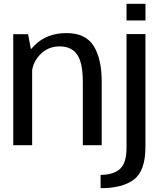

<svg xmlns="http://www.w3.org/2000/svg" viewBox="-20 -775 874 1025"><path d="M50.7 0H151.6V-477.9L129.8 -592.4H50.7ZM422.1 0H523V-338.8Q523 -460.2 480.2 -529.3Q437.4 -598.4 334.6 -598.4Q231 -598.4 165.4 -533.9Q99.7 -469.4 99.7 -396.7L148.4 -365.3Q148.4 -435.3 191.9 -481.4Q235.4 -527.4 298.1 -527.4Q360.6 -527.4 391.3 -484.4Q422.1 -441.4 422.1 -338.3ZM517 229.7Q634.2 229.7 695.3 183.1Q756.4 136.6 756.4 9.1V-593H655.5V12.8Q655.5 96.8 619.5 127.7Q583.5 158.6 517 158.6ZM655.5 -754.8V-665.6H756.6V-754.8Z"/></svg>

Font: Anybody Thin
Style: Regular
Weight: 100
Designer: Tyler Finck
Foundry: Etcetera Type Company
Version: Version 1.114;gftools[0.9.25]